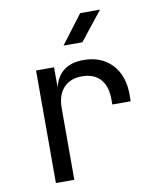

<svg xmlns="http://www.w3.org/2000/svg" viewBox="-87 -854 774 924"><g transform="rotate(-10 300.0 -392.5)"><path d="M111 0V-550H199V-452Q226 -560 344 -560Q431 -560 482.5 -505.5Q534 -451 534 -358V-325H444V-350Q444 -415 412.5 -449.5Q381 -484 323 -484Q266 -484 233.5 -449Q201 -414 201 -350V0ZM262 -645 368 -785H465L354 -645Z"/></g></svg>

Font: Liga JetBrainsMono Nerd Font
Style: Regular
Weight: 400
Designer: Philipp Nurullin, Konstantin Bulenkov
Foundry: JetBrains
Version: Version 2.225; ttfautohint (v1.8.3)